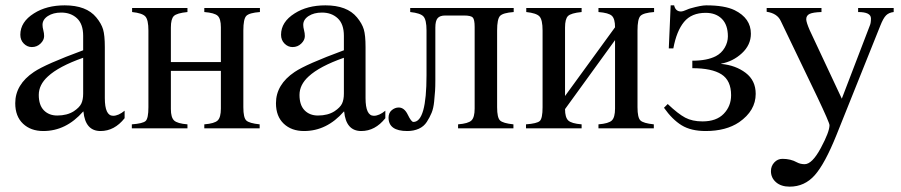

<svg xmlns="http://www.w3.org/2000/svg" viewBox="-20 -480 3370 718"><path d="M446 -66V-38Q408 10 356 10Q299 10 292 -63H291Q227 10 142 10Q95 10 66 -17.5Q37 -45 37 -94Q37 -164 107 -211Q150 -240 291 -292V-346Q291 -390 268 -411.5Q245 -433 209 -433Q179 -433 159 -420Q139 -407 139 -387Q139 -378 142 -367Q145 -356 145 -345Q145 -330 131.5 -317Q118 -304 99 -304Q82 -304 69 -317Q56 -330 56 -350Q56 -398 107 -430Q154 -460 222 -460Q303 -460 340 -415Q359 -392 365.5 -370Q372 -348 372 -304V-113Q372 -47 403 -47Q423 -47 446 -66ZM291 -130V-264Q200 -232 159 -194Q125 -163 125 -125Q125 -87 144 -67.5Q163 -48 194 -48Q231 -48 256 -64Q277 -78 284 -92.5Q291 -107 291 -130Z M952 -450V-435Q912 -432 901 -420.5Q890 -409 890 -366V-79Q890 -40 901 -29.5Q912 -19 951 -15V0H744V-15Q782 -18 794 -29.5Q806 -41 806 -74V-215H619V-72Q619 -41 631 -29.5Q643 -18 681 -15V0H473V-15Q514 -18 524.5 -27.5Q535 -37 535 -79V-366Q535 -406 523.5 -418.5Q512 -431 474 -435V-450H681V-435Q641 -431 630 -420Q619 -409 619 -377V-248H806V-378Q806 -410 794 -421Q782 -432 744 -435V-450Z M1421 -66V-38Q1383 10 1331 10Q1274 10 1267 -63H1266Q1202 10 1117 10Q1070 10 1041 -17.5Q1012 -45 1012 -94Q1012 -164 1082 -211Q1125 -240 1266 -292V-346Q1266 -390 1243 -411.5Q1220 -433 1184 -433Q1154 -433 1134 -420Q1114 -407 1114 -387Q1114 -378 1117 -367Q1120 -356 1120 -345Q1120 -330 1106.5 -317Q1093 -304 1074 -304Q1057 -304 1044 -317Q1031 -330 1031 -350Q1031 -398 1082 -430Q1129 -460 1197 -460Q1278 -460 1315 -415Q1334 -392 1340.5 -370Q1347 -348 1347 -304V-113Q1347 -47 1378 -47Q1398 -47 1421 -66ZM1266 -130V-264Q1175 -232 1134 -194Q1100 -163 1100 -125Q1100 -87 1119 -67.5Q1138 -48 1169 -48Q1206 -48 1231 -64Q1252 -78 1259 -92.5Q1266 -107 1266 -130Z M1901 -450V-435Q1861 -432 1850 -420.5Q1839 -409 1839 -366V-79Q1839 -40 1850 -29.5Q1861 -19 1900 -15V0H1693V-15Q1731 -18 1743 -29.5Q1755 -41 1755 -74V-379Q1755 -407 1748 -414.5Q1741 -422 1715 -422H1645Q1625 -422 1616.5 -412Q1608 -402 1608 -377V-179Q1608 -156 1607 -140.5Q1606 -125 1603.5 -100Q1601 -75 1594 -58Q1587 -41 1576 -24Q1565 -7 1546 1.5Q1527 10 1503 10Q1433 10 1433 -40Q1433 -58 1445 -68Q1457 -78 1471 -78Q1492 -78 1505 -51Q1518 -24 1526 -24Q1575 -24 1575 -199V-366Q1575 -406 1563.5 -418.5Q1552 -431 1514 -435V-450Z M2426 -450V-435Q2386 -432 2375 -420.5Q2364 -409 2364 -366V-79Q2364 -40 2375 -29.5Q2386 -19 2425 -15V0H2218V-15Q2256 -18 2268 -29.5Q2280 -41 2280 -74V-330L2093 -72Q2093 -41 2105 -29.5Q2117 -18 2155 -15V0H1947V-15Q1988 -18 1998.5 -27.5Q2009 -37 2009 -79V-366Q2009 -406 1997.5 -418.5Q1986 -431 1948 -435V-450H2155V-435Q2115 -431 2104 -420Q2093 -409 2093 -377V-121L2280 -378Q2280 -410 2268 -421Q2256 -432 2218 -435V-450Z M2677 -242V-241Q2731 -236 2768.5 -207.5Q2806 -179 2806 -129Q2806 -66 2744 -23Q2695 10 2619 10Q2564 10 2529 -11.5Q2494 -33 2463 -77L2477 -91Q2516 -54 2542.5 -40Q2569 -26 2607 -26Q2659 -26 2686.5 -54.5Q2714 -83 2714 -124Q2714 -179 2678 -202Q2642 -225 2569 -225V-253Q2624 -253 2657 -270Q2678 -281 2690 -301.5Q2702 -322 2702 -344Q2702 -387 2679.5 -409.5Q2657 -432 2619 -432Q2566 -432 2538 -398Q2510 -364 2498 -299H2481L2488 -460H2501Q2506 -437 2527 -437Q2533 -437 2545.5 -442.5Q2558 -448 2563 -449Q2602 -460 2621 -460Q2690 -460 2727 -442Q2788 -412 2788 -354Q2788 -312 2754.5 -281Q2721 -250 2677 -242Z M3322 -450V-435Q3304 -433 3293.5 -422.5Q3283 -412 3272 -384L3108 25Q3065 132 3027 175Q2989 218 2933 218Q2901 218 2882 201.5Q2863 185 2863 160Q2863 141 2875.5 127.5Q2888 114 2906 114Q2937 114 2960 127Q2973 134 2989 134Q3017 134 3049.5 73.5Q3082 13 3082 -12Q3082 -21 3036 -118L2900 -401Q2887 -430 2847 -436V-450H3052V-435Q3020 -434 3007.5 -428Q2995 -422 2995 -408Q2995 -397 3008 -367L3128 -111L3233 -385Q3237 -394 3237 -411Q3237 -435 3189 -435V-450Z"/></svg>

Font: STIX Math
Style: Regular
Weight: 400
Designer: MicroPress Inc., with final additions and corrections provided by Coen Hoffman, Elsevier (retired)
Version: Version 1.1.1